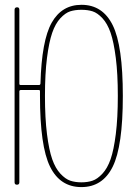

<svg xmlns="http://www.w3.org/2000/svg" viewBox="-20 -760 540 790"><path d="M360.8 -713.4Q340.8 -719.7 314.9 -719.7Q289.1 -719.7 269 -713.4Q249 -707 228.5 -685.1Q208 -663.1 194.8 -625Q181.6 -586.9 173.3 -521.5Q165 -456.1 165 -365.2Q165 -274.4 173.3 -208.5Q181.6 -142.6 194.8 -105Q208 -67.4 228.5 -45.4Q249 -23.4 269 -16.6Q289.1 -9.8 314.9 -9.8Q340.8 -9.8 360.8 -16.6Q380.9 -23.4 401.4 -45.4Q421.9 -67.4 435.1 -105Q448.2 -142.6 456.5 -208.5Q464.8 -274.4 464.8 -365.2Q464.8 -456.1 456.5 -521.5Q448.2 -586.9 435.1 -625Q421.9 -663.1 401.4 -685.1Q380.9 -707 360.8 -713.4ZM40 -9.8V-719.7Q40 -729.5 49.8 -730Q59.6 -730.5 59.6 -719.7V-415Q59.6 -410.2 65.4 -410.2H140.6Q145.5 -410.2 146.5 -416Q151.4 -593.8 192.9 -667Q234.4 -740.2 315.4 -740.2Q402.3 -740.2 443.8 -656.2Q485.4 -572.3 485.4 -365.2Q485.4 -158.2 443.8 -74.2Q402.3 9.8 314.9 9.8Q227.5 9.8 186 -74.2Q144.5 -158.2 144.5 -365.2V-384.8Q144.5 -389.6 139.6 -389.6H65.4Q60.5 -389.6 59.6 -384.8V-9.8Q59.6 0 49.8 0Q40 0 40 -9.8Z"/></svg>

Font: Rounded Mgen+ 1mn thin
Style: Regular
Weight: 100
Designer: [Source Han Sans]
Ryoko NISHIZUKA  (kana & ideographs); Paul D. Hunt (Latin, Greek & Cyrillic); Wenlong ZHANG  (bopomofo
Version: Version 1.059.20150602